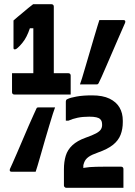

<svg xmlns="http://www.w3.org/2000/svg" viewBox="-20 -805 640 910"><path d="M359 -405Q362 -412 369 -435Q376 -458 385.5 -490.5Q395 -523 405.5 -558.5Q416 -594 425.5 -626.5Q435 -659 442 -681.5Q449 -704 451 -710Q455 -710 471 -710Q487 -710 508 -710Q529 -710 545 -710Q561 -710 565 -710Q571 -710 573 -706.5Q575 -703 573 -697Q570 -690 560.5 -668.5Q551 -647 538 -617Q525 -587 511 -554.5Q497 -522 484 -492Q471 -462 461.5 -440.5Q452 -419 448 -412Q446 -408 444 -406.5Q442 -405 438 -405Q434 -405 423.5 -405Q413 -405 399 -405Q385 -405 374 -405Q363 -405 359 -405ZM241 -296Q238 -289 230.5 -265.5Q223 -242 213.5 -210Q204 -178 193.5 -142.5Q183 -107 174 -74.5Q165 -42 158 -19.5Q151 3 149 9Q145 9 129.5 9Q114 9 94.5 9Q75 9 58.5 9Q42 9 35 9Q29 9 27 5.5Q25 2 27 -4Q30 -10 39.5 -31.5Q49 -53 62 -83Q75 -113 89 -146Q103 -179 116 -209Q129 -239 139 -260.5Q149 -282 152 -289Q154 -294 156 -295Q158 -296 162 -296Q167 -296 177.5 -296Q188 -296 201 -296Q214 -296 224.5 -296Q235 -296 241 -296ZM565 85Q562 85 542 85Q522 85 492.5 85Q463 85 429.5 85Q396 85 366.5 85Q337 85 317 85Q297 85 294 85Q291 85 288.5 83.5Q286 82 284.5 79.5Q283 77 283 74V-3Q283 -38 291.5 -66.5Q300 -95 323 -116.5Q346 -138 385 -152Q419 -164 435.5 -173Q452 -182 458 -191.5Q464 -201 464 -213Q464 -224 461.5 -230.5Q459 -237 454 -241Q449 -246 436.5 -249Q424 -252 403 -252Q372 -252 348 -247Q324 -242 304 -233H292Q292 -237 292 -250Q292 -263 292 -279Q292 -295 292 -307.5Q292 -320 292 -324Q292 -327 293.5 -330.5Q295 -334 301 -336Q313 -342 343 -347.5Q373 -353 416 -353Q467 -353 499 -337.5Q531 -322 546.5 -295.5Q562 -269 562 -233V-226Q562 -193 551.5 -166Q541 -139 515.5 -118.5Q490 -98 444 -82Q415 -72 400 -61.5Q385 -51 379 -35Q373 -19 370 8L375 -54V19L355 -4Q379 -11 405 -13Q431 -15 476 -15H554Q559 -15 562 -12Q565 -9 565 -4Q565 0 565 12.5Q565 25 565 40.5Q565 56 565 68.5Q565 81 565 85ZM37 -458H304Q309 -458 312 -455Q315 -452 315 -447Q315 -443 315 -430.5Q315 -418 315 -402.5Q315 -387 315 -374Q315 -361 315 -357H48Q43 -357 40 -360Q37 -363 37 -368Q37 -376 37 -385Q37 -394 37 -405.5Q37 -417 37 -430.5Q37 -444 37 -458ZM235 -396H132L138 -413Q138 -419 138 -424Q138 -429 138 -433.5Q138 -438 138 -442Q138 -444 138 -464.5Q138 -485 138 -516Q138 -547 138 -581.5Q138 -616 138 -647.5Q138 -679 138 -701L157 -671H105L130 -697Q122 -670 114 -650.5Q106 -631 97 -617Q88 -603 74 -588Q63 -577 58.5 -574Q54 -571 50 -571Q47 -571 45.5 -572.5Q44 -574 44 -578V-708Q54 -717 65.5 -726.5Q77 -736 89 -746Q102 -757 114 -767Q126 -777 137 -785Q142 -785 154.5 -785Q167 -785 182 -785Q197 -785 208.5 -785Q220 -785 224 -785Q229 -785 232 -782Q235 -779 235 -774Q235 -772 235 -744Q235 -716 235 -674Q235 -632 235 -585Q235 -538 235 -496Q235 -454 235 -426.5Q235 -399 235 -396Z"/></svg>

Font: RecMonoLinear Nerd Font Mono
Style: Bold
Weight: 700
Monospace: yes
Version: Version 1.085; ttfautohint (v1.8.4.7-5d5b);Nerd Fonts 3.2.1